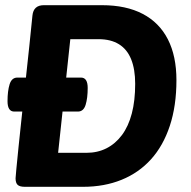

<svg xmlns="http://www.w3.org/2000/svg" viewBox="-20 -720 736 740"><path d="M35 -290Q9 -290 9 -330Q9 -369 17 -395Q25 -421 47 -421H292Q318 -421 318 -381Q318 -342 310 -316Q302 -290 280 -290ZM373 -700Q466 -700 530 -666.5Q594 -633 627 -568.5Q660 -504 660 -411Q660 -312 634.5 -235Q609 -158 562 -106Q515 -54 448.5 -27Q382 0 300 0H76Q56 0 48 -7.5Q40 -15 40 -33Q40 -36 43 -68.5Q46 -101 51.5 -154Q57 -207 64 -272.5Q71 -338 78.5 -407.5Q86 -477 93 -542.5Q100 -608 105 -660Q109 -700 149 -700ZM360 -569H251L204 -131H313Q356 -131 390.5 -148.5Q425 -166 450 -199.5Q475 -233 488 -282.5Q501 -332 501 -397Q501 -453 485.5 -491.5Q470 -530 438.5 -549.5Q407 -569 360 -569Z"/></svg>

Font: Asap VF Beta
Style: Italic
Weight: 400
Italic angle: -6°
Designer: Pablo Cosgaya
Foundry: Pablo Cosgaya
Version: Version 1.007